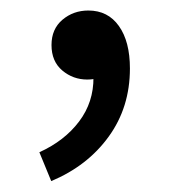

<svg xmlns="http://www.w3.org/2000/svg" viewBox="-20 -146 318 356"><path d="M75 189.8 53 136.3Q99.7 115.1 126.7 79.2Q153.7 43.4 153.3 -2.7L143.4 -84.9L187.8 -18Q178.4 -7 166.7 -2.7Q155 1.5 141.8 1.5Q115.5 1.5 95.5 -15.3Q75.5 -32.2 75.5 -62.5Q75.5 -92.2 95.8 -109.4Q116.1 -126.5 143.8 -126.5Q180.2 -126.5 200.5 -97.7Q220.9 -69 220.9 -19Q220.9 53 181.6 107.2Q142.4 161.5 75 189.8Z"/></svg>

Font: Noto Sans TC
Style: Regular
Weight: 100
Designer: Ryoko NISHIZUKA 西塚涼子 (kana, bopomofo & ideographs); Paul D. Hunt (Latin, Greek & Cyrillic); Sandoll Communications 산돌커뮤니
Foundry: Adobe
Version: Version 2.004;hotconv 1.0.118;makeotfexe 2.5.65603